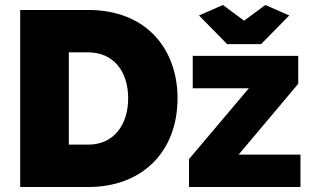

<svg xmlns="http://www.w3.org/2000/svg" viewBox="-20 -750 1250 770"><path d="M778 -688 891 -573H1027L1140 -688L1044 -730L959 -667L874 -730ZM334 0C550 0 692 -141 692 -356C692 -551 569 -710 334 -710H61V0ZM494 -356C494 -249 436 -170 334 -170H256V-540H334C434 -540 494 -465 494 -356ZM738 0H1185V-130H937L1176 -414V-526H753V-396H978L738 -112Z"/></svg>

Font: Raleway Black
Style: Regular
Weight: 900
Designer: Matt McInerney, Pablo Impallari, Rodrigo Fuenzalida
Foundry: Matt McInerney, Pablo Impallari, Rodrigo Fuenzalida
Version: Version 3.000g; ttfautohint (v1.5) -l 8 -r 28 -G 28 -x 14 -D